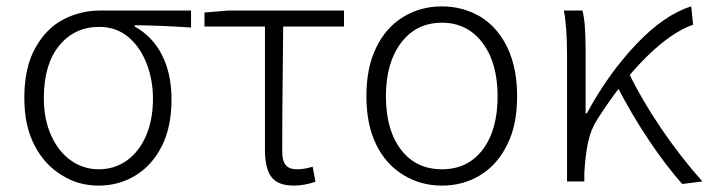

<svg xmlns="http://www.w3.org/2000/svg" viewBox="-20 -567 2215 600"><path d="M174 -19Q119 -52 87.5 -113.5Q56 -175 56 -260Q56 -356 90.5 -417.5Q125 -479 178.5 -506.5Q232 -534 292 -534H577V-481Q470 -488 401 -488V-484Q456 -454 486 -395.5Q516 -337 516 -256Q516 -171 486 -111Q456 -51 404 -19Q352 13 288 13Q225 13 174 -19ZM458 -259Q458 -317 438 -369Q417 -422 379.5 -452.5Q342 -483 290 -483Q213 -483 165 -424.5Q117 -366 117 -260Q117 -195 139.5 -144.5Q162 -94 201 -66Q240 -38 289 -38Q338 -38 376.5 -65.5Q415 -93 436.5 -143Q458 -193 458 -259Z M808 -98V-484H619V-528L693 -534H1055V-484H865L863 -286Q862 -221 862 -92Q862 -64 873 -51Q884 -38 908 -38Q931 -38 957 -46L966 1Q930 13 898 13Q849 13 828.5 -13.5Q808 -40 808 -98Z M1241 -20Q1186 -53 1155.5 -115.5Q1125 -178 1125 -266Q1125 -357 1156 -419Q1186 -481 1240 -514Q1294 -547 1361 -547Q1426 -547 1481 -515Q1536 -481 1566 -417.5Q1596 -354 1596 -266Q1596 -176 1565 -115Q1535 -53 1481.5 -20Q1428 13 1361 13Q1295 13 1241 -20ZM1535 -266Q1535 -371 1487.5 -433.5Q1440 -496 1361 -496Q1281 -496 1233.5 -433.5Q1186 -371 1186 -266Q1186 -161 1233 -99.5Q1280 -38 1361 -38Q1442 -38 1488.5 -99.5Q1535 -161 1535 -266Z M1742 -534H1800Q1810 -500 1810 -412V-213H1814Q1881 -337 1968.5 -429Q2056 -521 2140 -547L2146 -490Q2078 -466 1999.5 -388.5Q1921 -311 1846 -193Q1826 -162 1817.5 -121.5Q1809 -81 1806 -26V0H1752V-395Q1752 -484 1742 -534ZM1907 -300 1947 -335Q1985 -256 2046 -166Q2107 -76 2175 0L2112 8Q2062 -48 2008 -128.5Q1954 -209 1907 -300Z"/></svg>

Font: Merged Yaku Han JP Light
Style: Regular
Weight: 300
Designer: Ryoko NISHIZUKA 西塚涼子 (kana, bopomofo & ideographs); Paul D. Hunt (Latin, Greek & Cyrillic); Sandoll Communications 산돌커뮤니
Foundry: Adobe
Version: Version 2.004